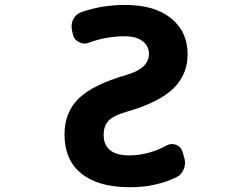

<svg xmlns="http://www.w3.org/2000/svg" viewBox="-20 -785 1040 795"><path d="M521.5 -9.8Q519.5 -9.8 517.6 -9.8Q387.7 -9.8 318.4 -65.4Q247.1 -121.1 247.1 -228.5Q247.1 -320.3 306.6 -377.9Q365.2 -434.6 502.9 -474.6Q595.7 -501 596.7 -560.5Q596.7 -593.8 571.3 -614.3Q544.9 -634.8 495.1 -634.8Q419.9 -634.8 348.6 -608.4Q339.8 -604.5 330.1 -604.5Q319.3 -604.5 307.6 -610.4Q288.1 -619.1 282.2 -640.6L278.3 -658.2Q276.4 -667 276.4 -675.8Q276.4 -690.4 283.2 -705.1Q294.9 -727.5 318.4 -735.4Q403.3 -764.6 498 -764.6Q619.1 -764.6 687.5 -710Q756.8 -654.3 756.8 -560.5Q756.8 -475.6 697.3 -418Q637.7 -361.3 510.7 -324.2Q450.2 -307.6 429.7 -285.2Q409.2 -263.7 409.2 -226.6Q409.2 -185.5 434.6 -164.1Q460.9 -141.6 514.6 -141.6Q593.8 -141.6 669.9 -182.6Q680.7 -188.5 692.4 -188.5Q700.2 -188.5 709 -185.5Q729.5 -177.7 735.4 -157.2L742.2 -134.8Q746.1 -123 746.1 -112.3Q746.1 -98.6 741.2 -85.9Q732.4 -61.5 710 -50.8Q623 -9.8 521.5 -9.8Z"/></svg>

Font: Rounded Mgen+ 1mn bold
Style: Bold
Weight: 700
Designer: [Source Han Sans]
Ryoko NISHIZUKA  (kana & ideographs); Paul D. Hunt (Latin, Greek & Cyrillic); Wenlong ZHANG  (bopomofo
Version: Version 1.059.20150602